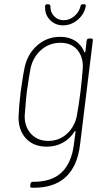

<svg xmlns="http://www.w3.org/2000/svg" viewBox="-20 -682 486 902"><path d="M398 -501H408Q418 -501 416 -491L356 -2Q344 99 288 150.5Q232 202 131 200Q120 200 122 190L123 182Q125 172 134 172Q222 173 269 128.5Q316 84 327 -3L335 -63Q335 -66 333 -66.5Q331 -67 330 -64Q309 -30 275 -11.5Q241 7 200 7Q138 7 102.5 -31Q67 -69 67 -131Q69 -185 77 -250Q88 -331 97 -371Q112 -432 157 -470.5Q202 -509 263 -509Q304 -509 333 -490.5Q362 -472 376 -438Q377 -435 378.5 -435.5Q380 -436 381 -439L387 -491Q389 -501 398 -501ZM358 -250Q366 -320 369 -363Q371 -415 343 -448Q315 -481 264 -481Q212 -481 174 -448Q136 -415 124 -363Q117 -329 106 -251Q102 -219 96 -138Q95 -87 125.5 -53.5Q156 -20 207 -20Q258 -20 294.5 -53.5Q331 -87 341 -138Q350 -187 358 -250ZM192 -652V-654Q192 -658 195 -660Q198 -662 202 -662H207Q217 -662 217 -650Q217 -623 235 -605Q253 -587 279 -587Q306 -587 328.5 -605.5Q351 -624 358 -652Q359 -662 369 -662H375Q385 -662 383 -652Q375 -614 344.5 -588.5Q314 -563 276 -563Q239 -563 214.5 -588.5Q190 -614 192 -652Z"/></svg>

Font: Barlow Semi Condensed Thin
Style: Italic
Weight: 250
Width: 4
Italic angle: -7°
Designer: Jeremy Tribby
Foundry: Tribby Type
Version: Version 1.408